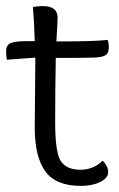

<svg xmlns="http://www.w3.org/2000/svg" viewBox="-20 -600 392 630"><path d="M96 -411Q93 -411 3 -404Q0 -413 0 -432.5Q0 -452 15 -458.5Q30 -465 66 -465H94Q92 -532 88 -577Q103 -580 121 -580Q169 -580 169 -542Q169 -528 165 -464Q292 -464 333 -469Q337 -461 337 -443.5Q337 -426 326.5 -419Q316 -412 287.5 -411Q259 -410 163 -410Q161 -302 161 -199.5Q161 -97 180.5 -70Q200 -43 243.5 -43Q287 -43 317 -73Q335 -54 335 -35Q335 -16 309 -3Q283 10 246 10Q163 10 128.5 -38Q94 -86 94 -181Q96 -362 96 -411Z"/></svg>

Font: Overlock
Style: Regular
Weight: 400
Designer: Dario Muhafara
Foundry: Dario Manuel Muhafara
Version: Version 1.001